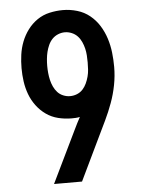

<svg xmlns="http://www.w3.org/2000/svg" viewBox="-53 -785 606 827"><g transform="rotate(-5 250.0 -371.5)"><path d="M147 0 256 -225Q262 -238 269 -251.5Q276 -265 283 -278Q274 -276 265 -275.5Q256 -275 247 -275Q218 -275 189.5 -282Q161 -289 137.5 -305.5Q114 -322 96.5 -345.5Q79 -369 69 -396Q59 -423 55 -451.5Q51 -480 51 -509Q51 -538 55 -567Q59 -596 69.5 -623Q80 -650 97.5 -673.5Q115 -697 139 -713.5Q163 -730 192 -736.5Q221 -743 250 -743Q281 -743 311.5 -734Q342 -725 366 -705.5Q390 -686 406.5 -659.5Q423 -633 432.5 -603Q442 -573 445.5 -542Q449 -511 449 -480Q449 -441 441.5 -402Q434 -363 420.5 -326Q407 -289 390 -253.5Q373 -218 356 -183L268 0ZM249 -371Q265 -371 279.5 -377Q294 -383 304 -394Q314 -405 320.5 -419Q327 -433 331 -448Q335 -463 336 -478.5Q337 -494 337 -509Q337 -524 336 -539.5Q335 -555 331.5 -569.5Q328 -584 321.5 -598.5Q315 -613 304.5 -624Q294 -635 279.5 -641Q265 -647 250 -647Q235 -647 220.5 -641Q206 -635 195.5 -624Q185 -613 178.5 -598.5Q172 -584 168.5 -569.5Q165 -555 163.5 -539.5Q162 -524 162 -509Q162 -494 163.5 -478.5Q165 -463 168.5 -448Q172 -433 178.5 -419Q185 -405 195 -394Q205 -383 219.5 -377Q234 -371 249 -371Z"/></g></svg>

Font: Iosevka Term
Style: Bold
Weight: 700
Monospace: yes
Designer: Belleve Invis
Foundry: Belleve Invis
Version: Version 30.0.1